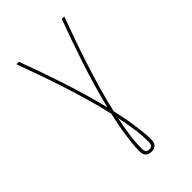

<svg xmlns="http://www.w3.org/2000/svg" viewBox="-273 -838 1146 1146"><g transform="rotate(-45 300.0 -265.0)"><path d="M300 205Q289 205 278.5 201.5Q268 198 261 190Q254 182 252 171.5Q250 161 250 150Q250 115 254 80.5Q258 46 263 11.5Q268 -23 275 -57.5Q282 -92 290 -126Q272 -204 250 -280.5Q228 -357 203.5 -433Q179 -509 152.5 -584.5Q126 -660 98 -735H119Q171 -596 217.5 -454.5Q264 -313 300 -169Q336 -313 382.5 -454.5Q429 -596 481 -735H502Q474 -660 447.5 -584.5Q421 -509 396.5 -433Q372 -357 350 -280.5Q328 -204 310 -126Q318 -92 325 -57.5Q332 -23 337 11.5Q342 46 346 80.5Q350 115 350 150Q350 161 348 171.5Q346 182 339 190Q332 198 321.5 201.5Q311 205 300 205ZM300 186Q307 186 313 183.5Q319 181 323 176Q327 171 328 164.5Q329 158 329 151Q329 93 320.5 35.5Q312 -22 300 -79Q288 -22 279.5 35.5Q271 93 271 151Q271 158 272 164.5Q273 171 277 176Q281 181 287 183.5Q293 186 300 186Z"/></g></svg>

Font: Iosevka Slab Thin Extended
Style: Regular
Weight: 100
Width: 7
Monospace: yes
Designer: Belleve Invis
Foundry: Belleve Invis
Version: Version 11.1.1; ttfautohint (v1.8.3)